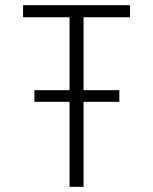

<svg xmlns="http://www.w3.org/2000/svg" viewBox="-20 -720 590 740"><path d="M248 0V-327.5H112.5V-372.5H248V-653.5H69V-700H481V-653.5H302V-372.5H440V-327.5H302V0Z"/></svg>

Font: Trispace SemiCondensed ExtraLight
Style: Regular
Weight: 200
Width: 4
Designer: Tyler Finck
Foundry: Etcetera Type Company
Version: Version 1.210; ttfautohint (v1.8.3)